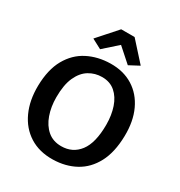

<svg xmlns="http://www.w3.org/2000/svg" viewBox="-225 -1141 1218 1301"><g transform="rotate(30 384.0 -490.0)"><path d="M381.5 8Q275.5 10 199.2 -38.2Q123 -86.5 83 -174Q43 -261.5 45 -376Q47.5 -503.5 94 -586Q140.5 -668.5 219.2 -709Q298 -749.5 396.5 -751Q497.5 -752.5 572 -706Q646.5 -659.5 686.2 -574Q726 -488.5 723.5 -372.5Q721 -245 676.5 -161.2Q632 -77.5 555.8 -35.8Q479.5 6 381.5 8ZM384.5 -98.5Q473.5 -98.5 525.5 -167Q577.5 -235.5 577.5 -377.5Q577.5 -451.5 557 -512Q536.5 -572.5 495.5 -608Q454.5 -643.5 392.5 -643.5Q338 -643.5 292 -615.8Q246 -588 218.5 -527.8Q191 -467.5 191 -370Q191 -295.5 212.8 -233.8Q234.5 -172 277.5 -135.2Q320.5 -98.5 384.5 -98.5ZM285 -799.5 209.5 -839.5 341.5 -988H446.5L579.5 -840.5L502 -799.5L393.5 -896Z"/></g></svg>

Font: Merriweather Sans SemiBold
Style: Regular
Weight: 600
Designer: Eben Sorkin
Foundry: Eben Sorkin
Version: Version 2.001